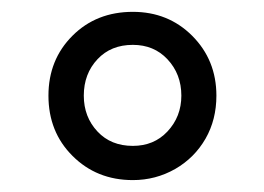

<svg xmlns="http://www.w3.org/2000/svg" viewBox="-20 -720 441 321"><path d="M101.1 -459.5Q61 -499.5 61 -560.1Q61 -620.1 101.1 -660.2Q141.1 -700.2 202.1 -700.2Q261.2 -700.2 301.3 -660.2Q341.8 -619.6 341.8 -560.1Q341.8 -520 323.7 -488.3Q305.2 -456.1 272.9 -437.5Q240.2 -418.9 202.1 -418.9Q141.6 -418.9 101.1 -459.5ZM259.8 -500Q283.2 -524.9 283.2 -560.1Q283.2 -596.2 259.8 -621.1Q237.3 -645 202.1 -645Q165.5 -645 143.1 -621.1Q120.1 -596.7 120.1 -560.1Q120.1 -524.4 143.1 -500Q165.5 -476.1 202.1 -476.1Q237.3 -476.1 259.8 -500Z"/></svg>

Font: D-DIN Exp
Style: Regular
Weight: 400
Width: 7
Designer: Charles Nix
Foundry: Datto Inc.
Version: Version 1.00